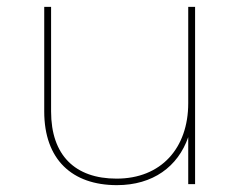

<svg xmlns="http://www.w3.org/2000/svg" viewBox="-20 -537 704 560"><path d="M321 3C426 3 499 -51 529 -137V0H549V-517H529V-236C529 -105 450 -16 320 -16C199 -16 129 -84 129 -212V-517H109V-212C109 -72 190 3 321 3Z"/></svg>

Font: Montserrat-Alt1 Thin
Style: Regular
Weight: 100
Designer: Differentunic
Foundry: Differentunic
Version: Version 7.222